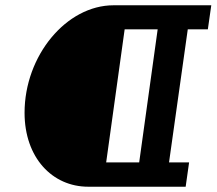

<svg xmlns="http://www.w3.org/2000/svg" viewBox="-20 -707 820 727"><path d="M314 0H683L696 -92H620L691 -596H767L780 -687H410C231 -687 73 -496 73 -280C73 -110 178 0 314 0ZM382 -92 452 -596H577L507 -92Z"/></svg>

Font: Ronzino Medium
Style: Italic
Weight: 500
Italic angle: -7.99998°
Designer: Nunzio Mazzaferro
Foundry: Collletttivo
Version: Version 1.000;Glyphs 3.3 (3337)